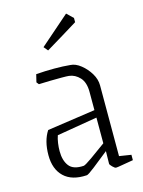

<svg xmlns="http://www.w3.org/2000/svg" viewBox="-105 -721 590 794"><g transform="rotate(-15 190.5 -324.5)"><path d="M167 9Q103 13 69 -19.5Q35 -52 35 -112Q35 -173 61 -213L267 -243V-321Q267 -362 247.5 -383Q228 -404 202 -407Q193 -408 170 -408Q147 -408 120 -407.5Q93 -407 73 -406L65 -416L73 -449Q113 -452 151 -452Q189 -452 219 -449Q241 -448 263.5 -430Q286 -412 301 -387Q316 -362 316 -336V-33L367 -25V-2Q336 3 317 6.5Q298 10 292 10Q287 10 277.5 0.5Q268 -9 268 -13L269 -67Q233 -38 203 -14.5Q173 9 167 9ZM84 -116Q84 -76 102 -52.5Q120 -29 165 -32Q172 -33 202 -54Q232 -75 267 -101V-211L94 -182Q89 -168 86.5 -150.5Q84 -133 84 -116ZM146 -531 131 -549 257 -659 284 -633V-615Q255 -597 218 -574.5Q181 -552 146 -531Z"/></g></svg>

Font: Grenze Gotisch ExtraLight
Style: Regular
Weight: 200
Designer: Renata Polastri
Foundry: Omnibus-Type
Version: Version 1.001